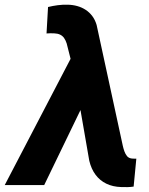

<svg xmlns="http://www.w3.org/2000/svg" viewBox="-74 -776 624 805"><path d="M268.6 -325.2 111.3 0H-54.2L229 -543L334.5 -541.5ZM209.5 -756.3Q231 -755.9 250.2 -750.5Q269.5 -745.1 285.4 -734.6Q301.3 -724.1 313 -708.5Q324.7 -692.9 331.1 -671.4L440.9 -164.6Q443.4 -153.3 447.5 -141.6Q451.7 -129.9 458.7 -121.3Q465.8 -112.8 479 -111.3Q483.9 -110.8 488.5 -110.8Q493.2 -110.8 497.6 -110.8L486.3 6.3Q473.6 8.3 460.4 8.5Q447.3 8.8 434.6 8.3Q398.9 7.3 371.8 -5.9Q344.7 -19 326.7 -43.2Q308.6 -67.4 300.3 -102.1L235.4 -476.1L205.6 -593.8Q201.2 -607.4 194.6 -616.7Q188 -626 177.7 -630.9Q167.5 -635.7 152.8 -636.2Q144.5 -636.7 136.7 -636.5Q128.9 -636.2 121.1 -635.7L127.4 -746.6Q147.5 -751.5 168.2 -754.2Q189 -756.8 209.5 -756.3Z"/></svg>

Font: Roboto ExtraBold
Style: Italic
Weight: 800
Designer: Christian Robertson
Foundry: Google
Version: Version 3.009; 2024